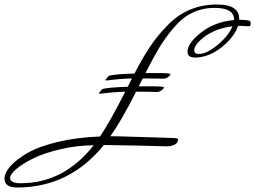

<svg xmlns="http://www.w3.org/2000/svg" viewBox="-294 -714 1135 854"><path d="M813 -597 777 -599H765Q747 -547 690 -502.5Q633 -458 573 -458Q540 -458 540 -484Q540 -522 600.5 -569.5Q661 -617 747 -625V-627Q747 -679 660 -679Q553 -679 479 -591Q441 -546 414.5 -502Q388 -458 353 -389H416Q464 -389 464 -384Q464 -379 453.5 -371Q443 -363 429 -364Q415 -365 341 -365L323 -330H387Q435 -330 435 -325Q435 -320 424.5 -312Q414 -304 400 -305Q386 -306 311 -306Q248 -180 197 -108Q233 -108 271.5 -106.5Q310 -105 388.5 -103Q467 -101 482.5 -100Q498 -99 498 -95Q498 -66 450 -63Q319 -67 168 -69Q15 120 -218 120Q-274 120 -274 80Q-274 55 -248 25.5Q-222 -4 -172.5 -33Q-123 -62 -38 -82.5Q47 -103 151 -107Q196 -174 263 -306Q212 -305 151 -297Q146 -297 146 -300L160 -317Q179 -325 274 -328Q278 -335 284 -347.5Q290 -360 293 -365Q241 -364 180 -356Q175 -356 175 -359L189 -376Q208 -384 304 -387Q341 -458 373 -506Q405 -554 450 -600Q539 -694 672 -694Q770 -694 770 -630V-626H776Q797 -626 816 -622Q822 -616 821 -606.5Q820 -597 813 -597ZM-202 101Q-10 101 123 -68Q46 -67 -26 -50Q-98 -33 -145 -10Q-192 13 -220.5 37Q-249 61 -249 78Q-249 101 -202 101ZM590 -474Q625 -474 673.5 -514Q722 -554 740 -597Q667 -588 618.5 -552.5Q570 -517 570 -490Q570 -474 590 -474Z"/></svg>

Font: Mr De Haviland
Style: Regular
Weight: 400
Designer: Alejandro Paul
Foundry: Alejandro Paul
Version: Version 1.000